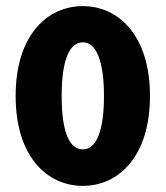

<svg xmlns="http://www.w3.org/2000/svg" viewBox="-20 -594 540 626"><path d="M250 12C367 12 469 -84 469 -281C469 -478 367 -574 250 -574C133 -574 31 -478 31 -281C31 -84 133 12 250 12ZM250 -107C206 -107 181 -164 181 -281C181 -397 206 -456 250 -456C293 -456 319 -397 319 -281C319 -164 293 -107 250 -107Z"/></svg>

Font: Noto Sans Mono CJK TC
Style: Bold
Weight: 700
Designer: Ryoko NISHIZUKA 西塚涼子 (kana, bopomofo & ideographs); Paul D. Hunt (Latin, Greek & Cyrillic); Sandoll Communications 산돌커뮤니
Foundry: Adobe
Version: Version 2.004;hotconv 1.0.118;makeotfexe 2.5.65603